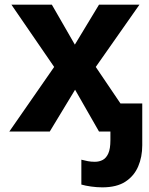

<svg xmlns="http://www.w3.org/2000/svg" viewBox="-20 -566 640 826"><path d="M420 240Q397 240 372 236.5Q347 233 330 228V121Q345 125 358.5 127.5Q372 130 388 130Q407 130 422 122Q437 114 446 94Q455 74 455 37V0H445V-121H592V59Q592 109 574.5 150Q557 191 519.5 215.5Q482 240 420 240ZM20 0 213 -278 29 -546H203L302 -374L406 -546H580L392 -278L580 0H406L303 -180L194 0Z"/></svg>

Font: Noto Sans Mono
Style: Bold
Weight: 700
Designer: Monotype Design Team
Foundry: Monotype Imaging Inc.
Version: Version 2.014